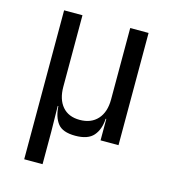

<svg xmlns="http://www.w3.org/2000/svg" viewBox="-109 -640 817 909"><g transform="rotate(15 300.0 -185.0)"><path d="M93 180V-550H183V-200Q183 -138 213 -103Q243 -68 298 -68Q354 -68 385.5 -103Q417 -138 417 -200V-550H507V0H419V-105H416Q413 -52 386 -21Q359 10 297 10Q235 10 211 -21Q187 -52 184 -105H181L183 20V180Z"/></g></svg>

Font: Liga JetBrainsMono Nerd Font
Style: Regular
Weight: 400
Designer: Philipp Nurullin, Konstantin Bulenkov
Foundry: JetBrains
Version: Version 2.225; ttfautohint (v1.8.3)